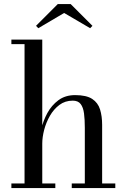

<svg xmlns="http://www.w3.org/2000/svg" viewBox="-20 -950 638 970"><path d="M37.5 0V-23H104V-727H37.5V-750H193.5V-23H259.5V0ZM342.5 0V-23H408.5V-304Q408.5 -346 404.5 -376.8Q400.5 -407.5 387.5 -424.5Q374.5 -441.5 347.5 -441.5Q309 -441.5 280.2 -420Q251.5 -398.5 232.2 -365Q213 -331.5 203.2 -294.2Q193.5 -257 193.5 -224.5L179 -222.5Q179 -255.5 188.5 -297.5Q198 -339.5 219.2 -378.8Q240.5 -418 275.2 -443.8Q310 -469.5 359.5 -469.5Q416.5 -469.5 445.8 -450.2Q475 -431 485.5 -397Q496 -363 496 -319.5V-23H562.5V0ZM173.5 -807.5 162 -819.5 272 -929.5H337L447 -819.5L435.5 -807.5L304 -884.5Z"/></svg>

Font: BodoniModa 10 Custom
Style: Regular
Weight: 400
Designer: Owen Earl
Foundry: indestructible type
Version: Version 2.005